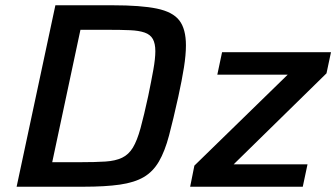

<svg xmlns="http://www.w3.org/2000/svg" viewBox="-20 -708 1275 728"><path d="M43 0 190 -688H407Q514 -688 574.5 -675.5Q635 -663 660 -630.5Q685 -598 685 -536Q685 -500 677.5 -452.5Q670 -405 656 -341Q637 -255 621 -194.5Q605 -134 582.5 -95.5Q560 -57 525 -36.5Q490 -16 434.5 -8Q379 0 296 0ZM178 -93H282Q342 -93 380 -95.5Q418 -98 443 -110Q468 -122 484 -148.5Q500 -175 513 -222.5Q526 -270 542 -344Q554 -402 561.5 -444Q569 -486 569 -514Q569 -543 559.5 -560Q550 -577 528.5 -584.5Q507 -592 473 -593.5Q439 -595 389 -595H285ZM701 0 717 -80 1071 -425H804L822 -510H1235L1218 -430L866 -85H1146L1128 0Z"/></svg>

Font: Saira Thin Medium
Style: Italic
Weight: 500
Italic angle: -12°
Version: Version 1.101